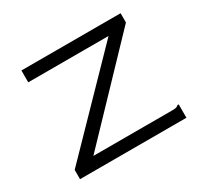

<svg xmlns="http://www.w3.org/2000/svg" viewBox="-133 -796 1016 969"><g transform="rotate(-30 375.0 -311.5)"><path d="M75 -54 561 -554H93V-623H671V-569L192 -68H651Q667 -68 674.5 -70Q682 -72 688 -78H695V0H75Z"/></g></svg>

Font: Inconsolata ExtraExpanded
Style: Regular
Weight: 400
Width: 8
Monospace: yes
Designer: Raph Levien, Cyreal, Brenton Simpson
Foundry: Raph Levien, Cyreal, Google
Version: Version 3.000; ttfautohint (v1.8.2.53-6de2)